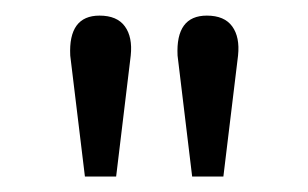

<svg xmlns="http://www.w3.org/2000/svg" viewBox="-20 -695 395 246"><path d="M70 -468.8ZM147.5 -623.8 128.8 -468.8H88.8L70 -623.8Q67.5 -675 107.5 -675Q130 -675 140 -661.2Q150 -647.5 147.5 -623.8ZM285 -623.8 266.2 -468.8H226.2L207.5 -623.8Q205 -675 245 -675Q267.5 -675 277.5 -661.2Q287.5 -647.5 285 -623.8Z"/></svg>

Font: Cambay
Style: Regular
Weight: 400
Version: Version 1.180;PS 001.180;hotconv 1.0.70;makeotf.lib2.5.58329